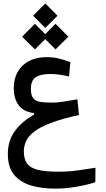

<svg xmlns="http://www.w3.org/2000/svg" viewBox="-20 -804 626 1136"><path d="M306.6 312Q226.1 312 162.8 293.2Q99.6 274.4 63 229.7Q26.4 185.1 26.4 106.9Q26.4 27.8 68.8 -29.5Q111.3 -86.9 181.6 -126V-134.8Q118.2 -142.6 89.8 -182.1Q61.5 -221.7 61.5 -282.2Q61.5 -366.2 114 -416Q166.5 -465.8 255.4 -465.8Q296.9 -465.8 329.8 -457.5Q362.8 -449.2 396.5 -436L388.2 -351.6Q358.4 -358.4 332 -362.3Q305.7 -366.2 276.9 -366.2Q219.2 -366.2 190.9 -346.4Q162.6 -326.7 162.6 -278.8Q162.6 -239.7 177 -222.4Q191.4 -205.1 220 -200.9Q248.5 -196.8 290 -196.8Q316.9 -196.8 353 -202.4Q389.2 -208 438 -216.3L447.3 -123.5Q344.2 -101.1 280 -76.2Q215.8 -51.3 181.2 -24.2Q146.5 2.9 133.8 32Q121.1 61 121.1 92.3Q121.1 136.2 139.4 162.6Q157.7 189 202.6 200.4Q247.6 211.9 326.2 211.9Q385.7 211.9 440.9 204.1Q496.1 196.3 544.9 188.5L543.9 273.9Q497.6 289.6 433.1 300.8Q368.7 312 306.6 312ZM308.6 -511.7 247.6 -572.8 186.5 -511.7 110.8 -586.9 186.5 -663.1 247.6 -601.6 308.6 -663.1 384.3 -586.9ZM248 -638.7 175.8 -710.9 248 -783.7 320.3 -710.9Z"/></svg>

Font: Cascadia Code NF
Style: Regular
Weight: 400
Monospace: yes
Designer: Aaron Bell
Foundry: Saja Typeworks
Version: Version 2404.023; ttfautohint (v1.8.4)